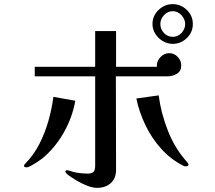

<svg xmlns="http://www.w3.org/2000/svg" viewBox="-20 -875 1040 928"><path d="M875 -759Q875 -782 857 -801.5Q839 -821 815 -821Q791 -821 773 -802Q755 -783 755 -759Q755 -734 772.5 -715.5Q790 -697 815 -697Q840 -697 857.5 -716Q875 -735 875 -759ZM344 -388Q330 -309 289.5 -236.5Q249 -164 187 -111Q181 -106 164.5 -95Q148 -84 132 -75Q116 -66 108 -66Q105 -66 100.5 -67.5Q96 -69 96 -73Q96 -78 98.5 -80Q101 -82 103 -85Q144 -127 171 -180.5Q198 -234 214.5 -292.5Q231 -351 238 -407ZM856 -559Q856 -531 835 -518.5Q814 -506 789 -506H540Q540 -393 540.5 -280.5Q541 -168 541 -55Q541 -13 515.5 10Q490 33 449 33Q428 33 401 22.5Q374 12 349 -3Q324 -18 307 -31Q305 -33 300.5 -37.5Q296 -42 296 -45Q296 -52 303 -52Q311 -52 319 -49Q327 -46 334 -44Q351 -40 369 -38Q387 -36 405 -36Q425 -36 432.5 -45Q440 -54 440 -73V-506H148V-552H440V-725H541V-552H739Q738 -553 738 -557Q738 -581 756 -599.5Q774 -618 798 -618Q822 -618 839 -600Q856 -582 856 -559ZM891 -79Q891 -75 887 -73Q883 -71 879 -71Q871 -71 868 -73Q807 -103 760 -155Q713 -207 682.5 -271Q652 -335 639 -399L747 -414Q758 -328 792 -242Q826 -156 885 -91Q887 -88 889 -85.5Q891 -83 891 -79ZM912 -759Q912 -719 883 -691Q854 -663 815 -663Q790 -663 767.5 -676Q745 -689 731 -711Q717 -733 717 -759Q717 -799 746.5 -827Q776 -855 815 -855Q854 -855 883 -827Q912 -799 912 -759Z"/></svg>

Font: Kaisei Opti Medium
Style: Regular
Weight: 500
Designer: Font-Kai, 金井和夫
Foundry: KAZUO KANAI
Version: Version 5.003